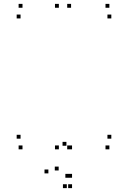

<svg xmlns="http://www.w3.org/2000/svg" viewBox="-20 -760 660 990"><path d="M346.5 -720V-740H326.5V-720ZM283.5 -720V-740H263.5V-720ZM283.5 10V-10H263.5V10ZM346.5 10V-10H326.5V10ZM86 -665V-685H66V-665ZM554 -665V-685H534V-665ZM544 -720V-740H524V-720ZM96 -720V-740H76V-720ZM544 10V-10H524V10ZM554 -45V-65H534V-45ZM86 -45V-65H66V-45ZM96 10V-10H76V10ZM229.5 134V114H209.5V134ZM324.5 210V190H304.5V210ZM351.5 210V190H331.5V210ZM351.5 156.5V136.5H331.5V156.5ZM337 156.5V136.5H317V156.5ZM282.5 119V99H262.5V119ZM351.5 10V-10H331.5V10ZM322.5 -8.5V-28.5H302.5V-8.5Z"/></svg>

Font: Monaspace Argon Dots Var
Style: Regular
Weight: 400
Designer: Riley Cran and the Lettermatic Team
Version: Version 1.100 (Monaspace Argon Dots)